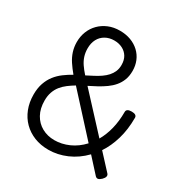

<svg xmlns="http://www.w3.org/2000/svg" viewBox="-220 -1194 1377 1409"><g transform="rotate(30 468.0 -489.5)"><path d="M376 19Q310 19 256 -2.5Q202 -24 162.5 -63.5Q123 -103 101.5 -158Q80 -213 80 -279Q80 -333 94.5 -375Q109 -417 134 -449Q159 -481 192 -505.5Q225 -530 261 -550Q231 -586 208.5 -620Q186 -654 174 -691.5Q162 -729 162 -771Q162 -819 178.5 -860.5Q195 -902 226 -933.5Q257 -965 300 -983Q343 -1001 396 -1001Q447 -1001 488.5 -985.5Q530 -970 560.5 -941.5Q591 -913 607 -874.5Q623 -836 623 -791Q623 -747 610 -713.5Q597 -680 574.5 -653.5Q552 -627 522.5 -606Q493 -585 459.5 -566.5Q426 -548 391 -531L660 -240Q690 -292 706.5 -357.5Q723 -423 723 -502Q723 -516 734 -523Q745 -530 767 -530Q788 -530 799 -523Q810 -516 810 -502Q810 -403 786 -321Q762 -239 720 -176L839 -47Q848 -37 845 -24Q842 -11 827 4Q811 19 799 21.5Q787 24 776 13L665 -109Q604 -46 528.5 -13.5Q453 19 376 19ZM379 -64Q440 -64 500 -90.5Q560 -117 609 -170L316 -491Q286 -473 259.5 -453Q233 -433 213.5 -408.5Q194 -384 183 -352.5Q172 -321 172 -281Q172 -213 199 -164.5Q226 -116 273 -90Q320 -64 379 -64ZM338 -589Q367 -604 396 -619Q425 -634 449.5 -651Q474 -668 492 -688Q510 -708 520.5 -732.5Q531 -757 531 -788Q531 -830 513.5 -858.5Q496 -887 465.5 -902.5Q435 -918 396 -918Q354 -918 321.5 -899.5Q289 -881 271.5 -848Q254 -815 254 -770Q254 -735 263.5 -705Q273 -675 292 -647Q311 -619 338 -589Z"/></g></svg>

Font: Playwrite PL
Style: Regular
Weight: 400
Designer: Veronika Burian, José Scaglione
Foundry: TypeTogether
Version: Version 1.002